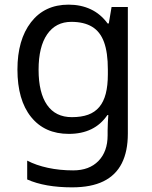

<svg xmlns="http://www.w3.org/2000/svg" viewBox="-20 -566 655 826"><path d="M275 -546Q328 -546 370.5 -526Q413 -506 443 -465H448L460 -536H530V9Q530 85 504 136.5Q478 188 425 214Q372 240 290 240Q232 240 183.5 231.5Q135 223 97 206V125Q135 145 186 156Q237 167 295 167Q364 167 403.5 126.5Q443 86 443 16V-5Q443 -17 444 -39.5Q445 -62 446 -71H442Q414 -30 372.5 -10Q331 10 276 10Q172 10 113.5 -63Q55 -136 55 -267Q55 -395 113.5 -470.5Q172 -546 275 -546ZM287 -472Q220 -472 183 -418.5Q146 -365 146 -266Q146 -167 182.5 -114.5Q219 -62 289 -62Q330 -62 359 -72.5Q388 -83 407 -105.5Q426 -128 435 -163Q444 -198 444 -246V-267Q444 -340 427.5 -385Q411 -430 376 -451Q341 -472 287 -472Z"/></svg>

Font: lbangla05
Style: Book
Weight: 400
Designer: Jelle Bosma - Monotype Design Team
Foundry: Monotype Imaging Inc.
Version: Version 2.003